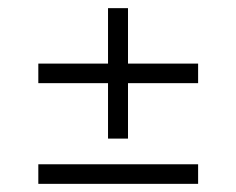

<svg xmlns="http://www.w3.org/2000/svg" viewBox="-20 -547 580 471"><path d="M245 -207V-343H74V-391H245V-527H294V-391H466V-343H294V-207ZM74 -96V-144H466V-96Z"/></svg>

Font: Piazzolla SC Light
Style: Regular
Weight: 300
Designer: Juan Pablo del Peral
Foundry: Huerta Tipografica
Version: Version 1.330